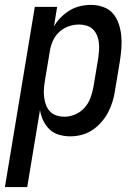

<svg xmlns="http://www.w3.org/2000/svg" viewBox="-50 -548 570 783"><path d="M-30 215 92 -520H183L170 -440Q181 -460 198 -477Q215 -494 235 -506Q255 -518 277 -523Q299 -528 321 -528Q347 -528 371 -519.5Q395 -511 410.5 -493Q426 -475 434 -451.5Q442 -428 444.5 -402.5Q447 -377 445 -351Q443 -325 439 -299L419 -179Q416 -157 409 -134Q402 -111 391 -90Q380 -69 363.5 -50Q347 -31 326.5 -17.5Q306 -4 283 2Q260 8 237 8Q213 8 190.5 1.5Q168 -5 152 -20.5Q136 -36 126.5 -56Q117 -76 113 -99L61 215ZM213 -72Q235 -72 257 -81.5Q279 -91 295 -109Q311 -127 319 -149Q327 -171 331 -193L351 -313Q353 -328 354 -344Q355 -360 353 -375.5Q351 -391 345 -405Q339 -419 328.5 -429Q318 -439 303 -443.5Q288 -448 273 -448Q251 -448 229.5 -440.5Q208 -433 191 -417Q174 -401 165 -380Q156 -359 153 -338L133 -218Q130 -201 129 -184Q128 -167 130 -151Q132 -135 137.5 -120Q143 -105 154 -93.5Q165 -82 180.5 -77Q196 -72 213 -72Z"/></svg>

Font: Iosevka SS04 Medium Oblique
Style: Regular
Weight: 500
Italic angle: -9°
Monospace: yes
Designer: Belleve Invis
Foundry: Belleve Invis
Version: Version 19.0.0; ttfautohint (v1.8.4)